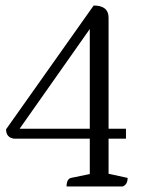

<svg xmlns="http://www.w3.org/2000/svg" viewBox="-20 -675 529 695"><path d="M221 0Q221 -27 237 -31L305 -45V-173H31Q2 -177 2 -207L319 -655Q373 -655 373 -611V-209H436V-173H373V-46L442 -31Q442 -7 424 0ZM51 -209H305V-570Z"/></svg>

Font: Petrona Light
Style: Regular
Weight: 300
Designer: Ringo R. Seeber
Foundry: Ringo R. Seeber
Version: Version 2.001; ttfautohint (v1.8.3)